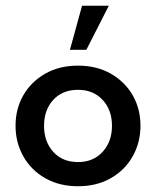

<svg xmlns="http://www.w3.org/2000/svg" viewBox="-20 -637 542 667"><path d="M251 10Q186 10 137 -18Q88 -46 61 -94Q34 -142 34 -200Q34 -259 61 -306Q88 -353 137 -381Q186 -409 251 -409Q316 -409 365 -381Q414 -353 441 -306Q468 -259 468 -200Q468 -142 441 -94Q414 -46 365 -18Q316 10 251 10ZM251 -74Q304 -74 336.5 -109.5Q369 -145 369 -200Q369 -255 336.5 -290Q304 -325 251 -325Q197 -325 165 -290Q133 -255 133 -200Q133 -145 165 -109.5Q197 -74 251 -74ZM223 -464 265 -617H358L280 -464Z"/></svg>

Font: Rokkitt SemiBold SemiBold
Style: Regular
Weight: 600
Version: Version 3.103